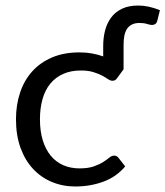

<svg xmlns="http://www.w3.org/2000/svg" viewBox="-20 -677 606 704"><path d="M433.1 -422.9 410.2 -391.6Q406.2 -386.2 402.6 -383.5Q398.9 -380.9 392.1 -380.9Q384.8 -380.9 376.2 -386.7Q367.7 -392.6 354.5 -399.7Q341.3 -406.7 322.5 -412.6Q303.7 -418.5 276.4 -418.5Q239.7 -418.5 211.7 -406Q183.6 -393.6 164.6 -370.4Q145.5 -347.2 136 -314Q126.5 -280.8 126.5 -239.3Q126.5 -196.3 136.7 -162.8Q147 -129.4 165.8 -106.4Q184.6 -83.5 211.4 -71.5Q238.3 -59.6 271.5 -59.6Q303.2 -59.6 324 -66.9Q344.7 -74.2 358.4 -83Q372.1 -91.8 380.9 -99.1Q389.6 -106.4 398.4 -106.4Q403.8 -106.4 407.7 -104.2Q411.6 -102.1 414.6 -98.1L439 -66.9Q406.7 -28.3 358.6 -10.7Q310.5 6.8 256.3 6.8Q210 6.8 170.2 -9.8Q130.4 -26.4 101.1 -57.9Q71.8 -89.4 55.2 -135Q38.6 -180.7 38.6 -239.3Q38.6 -292.5 53.7 -337.6Q68.8 -382.8 98.4 -415.5Q127.9 -448.2 171.4 -466.6Q214.8 -484.9 271 -484.9Q295.9 -484.9 317.4 -481Q338.9 -477.1 358.4 -470.2V-508.8Q358.4 -538.1 365.2 -564.9Q372.1 -591.8 387.2 -612.3Q402.3 -632.8 427 -644.8Q451.7 -656.7 486.8 -656.7Q524.9 -656.7 566.4 -639.6L557.1 -602.5Q554.7 -591.8 548.8 -588.6Q543 -585.4 537.6 -585.4Q530.8 -585.4 519.3 -589.1Q507.8 -592.8 491.7 -592.8Q475.1 -592.8 463.9 -587.2Q452.6 -581.5 445.8 -571.3Q439 -561 436 -546.1Q433.1 -531.2 433.1 -512.7Z"/></svg>

Font: Carlito
Style: Regular
Weight: 400
Designer: Lukasz Dziedzic
Foundry: tyPoland Lukasz Dziedzic
Version: Version 1.103; Beta1; all basic design good, some composites